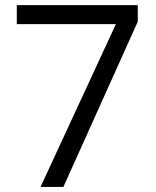

<svg xmlns="http://www.w3.org/2000/svg" viewBox="-20 -734 612 754"><path d="M139.2 0 435.1 -639.2H45.9V-713.9H521V-648.9L229 0Z"/></svg>

Font: f3_1792  
Style: Regular
Weight: 400
Foundry: Ascender Corporation
Version: Version 1.10